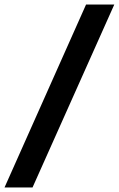

<svg xmlns="http://www.w3.org/2000/svg" viewBox="-25 -727 526 850"><path d="M119 103H-5L356 -707H481Z"/></svg>

Font: Hind Mysuru SemiBold
Style: Regular
Weight: 600
Designer: Manushi Parikh, Hitesh Malaviya
Foundry: Indian Type Foundry
Version: Version 0.703;PS 1.0;hotconv 1.0.86;makeotf.lib2.5.63406